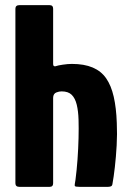

<svg xmlns="http://www.w3.org/2000/svg" viewBox="-20 -728 511 748"><path d="M40 -14Q40 -184 40 -354Q40 -524 40 -694Q40 -708 56 -708Q85 -708 114.5 -708Q144 -708 173 -708Q187 -708 187 -694Q187 -641 187 -587Q187 -533 187 -480Q187 -471 191.5 -470Q196 -469 200 -471Q205 -473 224.5 -476Q244 -479 260 -479Q308 -479 341 -465Q374 -451 393.5 -423Q413 -395 423 -351.5Q433 -308 435 -249Q437 -206 434.5 -161.5Q432 -117 427.5 -77.5Q423 -38 418 -11Q417 -4 412 -2Q407 0 399 0Q372 0 345 0Q318 0 291 0Q273 0 271.5 -3.5Q270 -7 274 -27Q279 -65 282 -107Q285 -149 286 -190Q287 -229 286 -262Q285 -295 279 -320Q273 -345 259.5 -358.5Q246 -372 220 -372Q215 -372 210 -371Q205 -370 200 -368Q194 -366 190.5 -360.5Q187 -355 187 -347V-14Q187 0 173 0H56Q40 0 40 -14Z"/></svg>

Font: Glory Thin ExtraBold
Style: Regular
Weight: 800
Version: Version 1.011